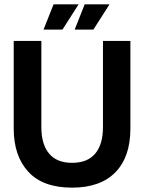

<svg xmlns="http://www.w3.org/2000/svg" viewBox="-20 -848 662 882"><path d="M311 14Q177 14 110 -59Q43 -132 43 -257V-660H170V-264Q170 -185 205.5 -142.5Q241 -100 311 -100Q382 -100 417.5 -142.5Q453 -185 453 -264V-660H579V-257Q579 -127 510 -56.5Q441 14 311 14ZM267 -712H180L226 -828H341ZM409 -712H323L369 -828H483Z"/></svg>

Font: Bricolage Grotesque 48pt SemiBold
Style: Regular
Weight: 600
Designer: Mathieu Triay
Foundry: Atelier Triay
Version: Version 1.000; ttfautohint (v1.8.4.7-5d5b);gftools[0.9.32]